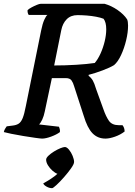

<svg xmlns="http://www.w3.org/2000/svg" viewBox="-31 -724 707 1003"><path d="M189 0Q181 0 153 -4Q125 -8 91 -13.5Q57 -19 28 -25Q-1 -31 -11 -34Q-9 -45 -3 -53.5Q3 -62 4 -64L35 -68Q54 -70 66.5 -78Q79 -86 87.5 -107Q96 -128 104 -170L184 -565Q191 -600 200.5 -621Q210 -642 217 -646H119Q112 -656 113 -671Q120 -678 134 -685.5Q148 -693 161.5 -698.5Q175 -704 181 -704H516Q551 -694 583.5 -671.5Q616 -649 633 -623Q638 -612 638 -590Q638 -555 628 -513.5Q618 -472 601.5 -436.5Q585 -401 565 -384Q544 -371 505.5 -356.5Q467 -342 432 -333V-328Q446 -317 454 -303Q462 -289 471 -259L509 -154Q522 -116 538 -93Q554 -70 590 -70H609Q620 -56 620 -37Q598 -20 569.5 -10Q541 0 520 0Q479 0 452 -28Q425 -56 406 -120L356 -274Q351 -292 342.5 -304Q334 -316 312 -316H240L203 -142Q198 -117 189.5 -99Q181 -81 173 -74L277 -62Q278 -59 280.5 -52Q283 -45 282 -34Q265 -21 236.5 -10.5Q208 0 189 0ZM252 -382Q309 -382 366.5 -385.5Q424 -389 464 -395Q481 -415 494.5 -445Q508 -475 516 -508.5Q524 -542 524 -571Q524 -608 510 -626Q495 -632 471.5 -636.5Q448 -641 422 -643Q396 -645 374 -645Q339 -645 317.5 -623.5Q296 -602 289 -566ZM241 259Q227 259 212.5 251Q198 243 195 234Q215 223 235 210Q255 197 269 184Q257 180 243 167.5Q229 155 219.5 139.5Q210 124 210 110Q210 101 222 89.5Q234 78 251 67.5Q268 57 284 50.5Q300 44 308 44Q318 44 329.5 58Q341 72 348.5 90.5Q356 109 356 122Q356 133 340.5 155Q325 177 303.5 201.5Q282 226 264 242.5Q246 259 241 259Z"/></svg>

Font: Texturina SemiBold
Style: Italic
Weight: 600
Italic angle: -11°
Designer: Guillermo Torres Carreño
Foundry: Omnibus-Type
Version: Version 1.002; ttfautohint (v1.8.3)